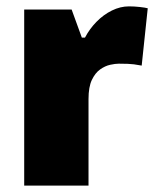

<svg xmlns="http://www.w3.org/2000/svg" viewBox="-20 -583 489 603"><path d="M385 -563Q402 -563 419.5 -561Q437 -559 444 -557L425 -377Q415 -379 400.5 -381Q386 -383 353 -383Q342 -383 326 -379.5Q310 -376 294.5 -365Q279 -354 268.5 -332Q258 -310 258 -272V0H56V-553H205L237 -465H247Q261 -492 283 -514.5Q305 -537 331.5 -550Q358 -563 385 -563Z"/></svg>

Font: Noto Sans Display Black
Style: Regular
Weight: 900
Designer: Monotype Design Team
Foundry: Monotype Imaging Inc.
Version: Version 2.003